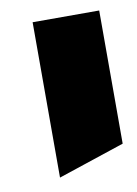

<svg xmlns="http://www.w3.org/2000/svg" viewBox="-52 -538 304 426"><g transform="rotate(-10 100.0 -325.0)"><path d="M50 -150V-500H200V-200Z"/></g></svg>

Font: SOV_Meka
Style: Book
Weight: 400
Version: Version 1.00